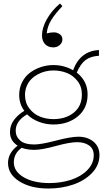

<svg xmlns="http://www.w3.org/2000/svg" viewBox="-20 -855 622 1098"><path d="M285.2 -584Q255.4 -584 237.8 -602.5Q220.2 -621.1 220.2 -652.8Q220.2 -695.8 247.8 -745.1Q275.4 -794.4 323.2 -835L336.9 -819.8Q295.9 -777.3 273.4 -741Q251 -704.6 247.1 -664.1Q268.1 -669.9 288.1 -669.9Q307.6 -669.9 322.3 -658.9Q336.9 -647.9 336.9 -629.9Q336.9 -610.8 321.5 -597.4Q306.2 -584 285.2 -584ZM428.2 -73.2Q480.5 -73.2 514.6 -44.9Q548.8 -16.6 548.8 32.2Q548.8 89.8 506.1 134.3Q463.4 178.7 397.7 200.9Q332 223.1 256.8 223.1Q156.2 223.1 91.1 182.4Q25.9 141.6 25.9 77.1Q25.9 19.5 81.1 -22Q37.1 -49.3 37.1 -100.1Q37.1 -138.2 60.1 -168.9Q83 -199.7 119.1 -221.2Q89.8 -259.8 89.8 -312Q89.8 -352.5 106.9 -385.7Q124 -418.9 152.1 -439.7Q180.2 -460.4 214.6 -471.7Q249 -482.9 285.2 -482.9Q347.2 -482.9 397.9 -453.1Q438.5 -563.5 545.9 -568.8V-536.1Q497.6 -533.2 469 -511.5Q440.4 -489.7 418.9 -439.9Q481 -391.6 481 -314.9Q481 -235.4 424.8 -189.2Q368.7 -143.1 285.2 -143.1Q242.7 -143.1 202.6 -158.2Q162.6 -173.3 134.8 -201.2Q69.8 -163.1 69.8 -107.9Q69.8 -73.7 95.5 -51.3Q121.1 -28.8 175.8 -28.8Q215.8 -28.8 300.3 -51Q384.8 -73.2 428.2 -73.2ZM285.2 -452.1Q261.7 -452.1 239 -446.5Q216.3 -440.9 195.3 -429.4Q174.3 -418 158.2 -401.6Q142.1 -385.3 132.6 -362.1Q123 -338.9 123 -312Q123 -267.1 147.7 -234.9Q172.4 -202.6 208.3 -188.2Q244.1 -173.8 285.2 -173.8Q356 -173.8 402.1 -210.9Q448.2 -248 448.2 -314.9Q448.2 -359.9 423.1 -391.8Q397.9 -423.8 361.8 -438Q325.7 -452.1 285.2 -452.1ZM262.2 191.9Q328.1 191.9 385.3 173.6Q442.4 155.3 479.2 117.9Q516.1 80.6 516.1 32.2Q516.1 -3.9 489.7 -22.9Q463.4 -42 420.9 -42Q378.9 -42 299.1 -20Q219.2 2 175.8 2Q136.7 2 104 -9.8Q59.1 22 59.1 73.2Q59.1 126 116 158.9Q172.9 191.9 262.2 191.9Z"/></svg>

Font: BioRhyme ExtraLight
Style: Regular
Weight: 275
Designer: Aoife Mooney
Foundry: Aoife Mooney Type
Version: Version 1.500;PS 001.500;hotconv 1.0.88;makeotf.lib2.5.64775